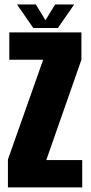

<svg xmlns="http://www.w3.org/2000/svg" viewBox="-20 -816 398 836"><path d="M14.5 0V-121.5L168 -556H20.5V-675H334.5V-556L181.5 -119H338V0ZM125 -694 54 -796.5H136L178 -728L220 -796.5H303L232 -694Z"/></svg>

Font: Anybody Condensed ExtraBold
Style: Regular
Weight: 800
Width: 3
Designer: Tyler Finck
Foundry: Etcetera Type Company
Version: Version 1.010; ttfautohint (v1.8.3) -l 8 -r 50 -G 200 -x 14 